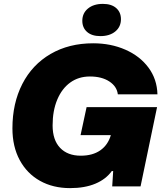

<svg xmlns="http://www.w3.org/2000/svg" viewBox="-20 -960 842 989"><path d="M44 -299Q44 -428 95 -527.5Q146 -627 240.5 -682Q335 -737 460 -737Q551 -737 626 -704Q701 -671 745 -611.5Q789 -552 791 -474H587Q582 -515 543 -540.5Q504 -566 443 -566Q385 -566 342 -535Q299 -504 275 -447Q251 -390 251 -314Q251 -239 289.5 -198.5Q328 -158 396 -158Q457 -158 496.5 -185.5Q536 -213 551 -264H395L426 -408H789L704 0H558L563 -79H556Q526 -37 471.5 -14Q417 9 341 9Q253 9 186 -28.5Q119 -66 81.5 -135.5Q44 -205 44 -299ZM404 -853Q404 -892 433 -916Q462 -940 510 -940Q554 -940 578.5 -918.5Q603 -897 603 -861Q603 -822 574 -798Q545 -774 497 -774Q453 -774 428.5 -795.5Q404 -817 404 -853Z"/></svg>

Font: Mona Sans Black
Style: Italic
Weight: 900
Italic angle: -11.7°
Designer: Deni Anggara
Foundry: GitHub
Version: Version 2.000